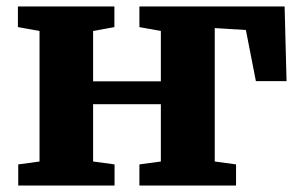

<svg xmlns="http://www.w3.org/2000/svg" viewBox="-20 -575 928 595"><path d="M36.5 0V-65.5L102.5 -74.5V-479L35.5 -491V-555H334.5V-491L268.5 -479V-323H478.5V-479L412 -491V-555H862L868 -323.5H773L742 -482L645.5 -488V-74.5L711.5 -65.5V0H412V-65.5L478.5 -74.5V-252H268.5V-74.5L335 -65.5V0Z"/></svg>

Font: Merriweather 20pt Black
Style: Regular
Weight: 900
Version: Version 2.100